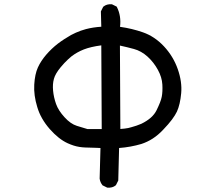

<svg xmlns="http://www.w3.org/2000/svg" viewBox="-20 -819 1040 906"><path d="M484.9 65.9 465.3 56.2 463.9 55.7 463.4 54.7Q452.6 41.5 450.2 23.9V23.4L454.1 -120.6Q442.4 -121.1 430.4 -121.6Q418.5 -122.1 406.5 -122.3Q394.5 -122.6 382.3 -123Q368.7 -123.5 354.7 -125.7Q340.8 -127.9 327.1 -132.3Q313.5 -136.7 299.3 -143.1Q257.3 -162.1 214.8 -210Q193.8 -233.9 179 -259.8Q164.1 -285.6 155.8 -314Q138.7 -369.6 141.6 -419.4Q144.5 -469.2 158.7 -500.5Q172.9 -531.7 198.2 -561Q223.6 -590.3 253.4 -613.3Q268.1 -624.5 283.7 -634.5Q299.3 -644.5 315.4 -653.8Q326.7 -659.7 337.9 -664.8Q349.1 -669.9 361.1 -674.1Q373 -678.2 385.3 -681.6Q418.9 -690.4 458 -692.9L456.1 -763.7V-765.1L456.5 -766.1L466.3 -785.6L466.8 -787.1L467.8 -787.6Q483.4 -800.8 507.3 -798.8H508.3L509.3 -798.3L528.8 -788.6L530.8 -787.6L531.7 -785.6Q552.7 -743.7 546.4 -692.4Q602.5 -684.6 654.3 -666.5Q709.5 -647.5 753.9 -600.1Q797.9 -552.7 818.8 -492.9Q839.8 -433.1 835 -379.4Q830.1 -325.7 814.9 -292.5Q807.1 -275.9 791.3 -254.6Q775.4 -233.4 751 -208Q738.8 -194.8 726.1 -184.1Q713.4 -173.3 700.4 -165Q687.5 -156.7 674.1 -150.4Q660.6 -144 647 -139.6Q622.1 -132.3 595.5 -127.4Q568.8 -122.6 542 -120.6L538.1 31.2V32.7L537.6 33.7L527.8 53.2L527.3 54.7L526.4 55.2Q518.6 62 508.5 64.7Q498.5 67.4 486.8 66.4H485.8ZM392.6 -210H460L458 -605Q432.6 -601.6 412.6 -596.9Q392.6 -592.3 376 -585.9Q358.9 -579.1 344.2 -570.8Q329.6 -562.5 316.9 -552.7Q308.6 -545.9 300.3 -538.1Q292 -530.3 283.4 -521.2Q274.9 -512.2 266.1 -501.5Q240.7 -470.7 234.4 -446.8Q227.5 -422.4 230.5 -391.1Q233.4 -359.9 244.6 -328.1Q255.9 -296.9 284.7 -265.6Q313 -234.4 342.8 -225.1Q373 -215.8 392.6 -210ZM647 -234.9Q673.8 -248 691.7 -263.9Q709.5 -279.8 718.8 -298.8Q723.6 -309.1 727.8 -318.1Q731.9 -327.1 734.9 -335Q737.8 -342.8 740 -349.6Q742.2 -356.4 743.2 -362.3Q748 -386.2 746.1 -420.4Q744.1 -454.6 725.1 -489.3Q706.1 -524.4 676.3 -551.8Q646.5 -578.6 611.8 -587.9Q579.1 -596.7 545.9 -604L547.9 -210.4Q558.6 -210.9 567.6 -212.2Q576.7 -213.4 584.7 -214.8Q592.8 -216.3 600.1 -218.8Q624 -225.1 647 -234.9Z"/></svg>

Font: NaikaiFont
Style: SemiBold
Weight: 600
Version: Version 1.89